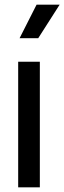

<svg xmlns="http://www.w3.org/2000/svg" viewBox="-20 -804 276 824"><path d="M58 -539H151V0H58ZM137 -784H236L144 -640H64Z"/></svg>

Font: Evergrow Sans 
Style: Medium
Weight: 500
Foundry: 10Web
Version: Version 1.000